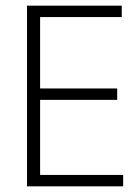

<svg xmlns="http://www.w3.org/2000/svg" viewBox="-20 -655 488 675"><path d="M413 0H75V-635H408V-595H111L121 -605V-334L111 -344H392V-304H111L121 -314V-30L111 -40H413Z"/></svg>

Font: Gemunu Libre ExtraLight ExtraLight
Style: Regular
Weight: 250
Version: Version 1.100